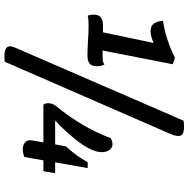

<svg xmlns="http://www.w3.org/2000/svg" viewBox="-12 -748 851 867"><g transform="rotate(90 413.5 -314.5)"><path d="M585 -659 259 89Q253 91 232 91Q189 91 189 65Q189 57 195 43L525 -718Q537 -720 551 -720Q573 -720 583.5 -714.5Q594 -709 594 -694Q594 -680 585 -659ZM231 -284Q207 -284 169 -286Q133 -289 91 -289Q63 -289 51 -285Q46 -297 46 -313Q46 -354 93 -354H126L174 -583Q162 -577 147.5 -573Q133 -569 121 -569Q97 -569 86.5 -583.5Q76 -598 74 -625Q157 -637 241 -679L270 -669L208 -352Q244 -352 254.5 -353.5Q265 -355 270 -361Q279 -351 279 -326Q279 -302 266.5 -293Q254 -284 231 -284ZM753 -85H704L689 1Q673 8 652 8Q637 8 625 -0.5Q613 -9 613 -27Q613 -30 615 -40L623 -85H453Q446 -93 446 -107Q446 -127 462 -146Q554 -258 604 -389Q620 -397 631 -397Q647 -397 657 -383.5Q667 -370 667 -349Q667 -305 620 -243.5Q573 -182 524 -138H632L641 -187Q686 -235 712 -285H739L713 -138H762Z"/></g></svg>

Font: Sansita SW
Style: Italic
Weight: 400
Italic angle: -11°
Designer: Pablo Cosgaya
Foundry: Omnibus-Type
Version: Version 1.000